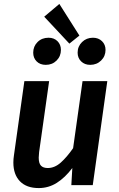

<svg xmlns="http://www.w3.org/2000/svg" viewBox="-20 -942 603 977"><path d="M48 -115Q48 -133 51 -152L104 -529H230L179 -168Q177 -148 177 -140Q177 -111 188.5 -99Q200 -87 223 -87Q258 -87 289 -114.5Q320 -142 352 -188L400 -529H526L452 0H343L348 -87Q311 -38 269 -11.5Q227 15 177 15Q115 15 81.5 -19.5Q48 -54 48 -115ZM384 -761 333 -720 205 -857 282 -922ZM149 -674Q149 -706 171 -728Q193 -750 227 -750Q255 -750 272.5 -732.5Q290 -715 290 -688Q290 -656 268 -634Q246 -612 213 -612Q184 -612 166.5 -629.5Q149 -647 149 -674ZM375 -674Q375 -706 397.5 -728Q420 -750 453 -750Q481 -750 499 -732.5Q517 -715 517 -688Q517 -656 494.5 -634Q472 -612 439 -612Q411 -612 393 -629.5Q375 -647 375 -674Z"/></svg>

Font: FiraGO Medium
Style: Italic
Weight: 500
Italic angle: -8°
Designer: bBox Type GmbH
Foundry: bBox Type GmbH
Version: Version 1.001